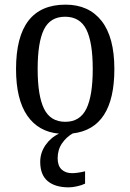

<svg xmlns="http://www.w3.org/2000/svg" viewBox="-20 -566 561 826"><path d="M228 115Q228 147 245 163Q262 179 290 179Q312 179 346 171V224Q332 231 311.5 235.5Q291 240 276 240Q217 240 185 213Q153 186 153 130Q153 91 176 58Q199 25 234 9Q145 1 97 -69Q49 -139 49 -269Q49 -546 262 -546Q362 -546 417 -476Q472 -406 472 -269Q472 -13 293 8Q266 23 247 50.5Q228 78 228 115ZM261 -42Q324 -42 351.5 -98Q379 -154 379 -269Q379 -384 351.5 -439Q324 -494 260 -494Q196 -494 169 -439Q142 -384 142 -269Q142 -154 169.5 -98Q197 -42 261 -42Z"/></svg>

Font: Noto Serif Narrow
Style: Regular
Weight: 400
Width: 4
Designer: Monotype Design Team
Foundry: Monotype Imaging Inc.
Version: Version 1.001